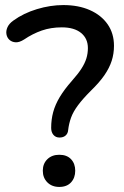

<svg xmlns="http://www.w3.org/2000/svg" viewBox="-20 -734 490 758"><path d="M215 -191Q200 -191 191 -201.5Q182 -212 182 -229Q182 -262 190 -291.5Q198 -321 216 -351Q234 -381 264 -415Q288 -442 301.5 -463Q315 -484 321 -503.5Q327 -523 327 -544Q327 -582 300 -604Q273 -626 224 -626Q181 -626 145 -613.5Q109 -601 75 -578Q56 -566 41.5 -567Q27 -568 17.5 -576.5Q8 -585 5.5 -598.5Q3 -612 9.5 -626.5Q16 -641 33 -653Q73 -682 126 -698Q179 -714 230 -714Q290 -714 335 -694Q380 -674 405 -638Q430 -602 430 -553Q430 -522 421 -494Q412 -466 392.5 -437.5Q373 -409 338 -375Q307 -344 288 -318.5Q269 -293 260.5 -269.5Q252 -246 249 -220Q248 -207 239 -199Q230 -191 215 -191ZM214 4Q185 4 167 -14Q149 -32 149 -60Q149 -88 167 -105.5Q185 -123 214 -123Q244 -123 260.5 -105.5Q277 -88 277 -60Q277 -32 260.5 -14Q244 4 214 4Z"/></svg>

Font: Nunito ExtraLight SemiBold
Style: Regular
Weight: 600
Version: Version 3.602